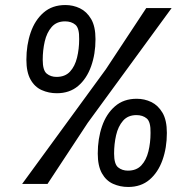

<svg xmlns="http://www.w3.org/2000/svg" viewBox="-20 -732 740 764"><path d="M68 0 401 -456 562 -700H663L329 -243L169 0ZM490 12Q458 12 430 -0.5Q402 -13 385.5 -42.5Q369 -72 369 -121Q369 -180 386 -229.5Q403 -279 437.5 -309Q472 -339 524 -339Q555 -339 582 -326Q609 -313 626.5 -283.5Q644 -254 644 -203Q644 -144 626.5 -95Q609 -46 575 -17Q541 12 490 12ZM489 -53Q523 -53 542.5 -74Q562 -95 570.5 -129.5Q579 -164 579 -203Q580 -247 564 -260.5Q548 -274 523 -274Q489 -274 469.5 -251.5Q450 -229 442 -194Q434 -159 434 -121Q434 -79 450 -66Q466 -53 489 -53ZM206 -361Q174 -361 146 -373.5Q118 -386 101.5 -415.5Q85 -445 85 -494Q85 -553 102 -602.5Q119 -652 153.5 -682Q188 -712 240 -712Q271 -712 298 -699Q325 -686 342.5 -656.5Q360 -627 360 -576Q360 -517 342.5 -468Q325 -419 291 -390Q257 -361 206 -361ZM205 -426Q239 -426 258.5 -447Q278 -468 286.5 -502.5Q295 -537 295 -576Q296 -620 280 -633.5Q264 -647 239 -647Q205 -647 185.5 -624.5Q166 -602 158 -567Q150 -532 150 -494Q150 -452 166 -439Q182 -426 205 -426Z"/></svg>

Font: Finlandica
Style: Italic
Weight: 400
Italic angle: -8°
Designer: Niklas Ekholm, Juho Hiilivirta, Jaakko Suomalainen
Foundry: Helsinki Type Studio
Version: Version 1.064